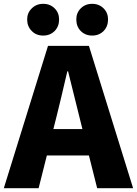

<svg xmlns="http://www.w3.org/2000/svg" viewBox="-28 -984 716 1004"><path d="M394 -822Q371 -846 371 -882Q371 -917 394 -940Q418 -964 454 -964Q490 -964 514 -940Q537 -917 537 -882Q537 -846 514 -822Q490 -798 454 -798Q418 -798 394 -822ZM138 -822Q114 -846 114 -882Q114 -917 138 -940Q162 -964 198 -964Q234 -964 258 -940Q281 -917 281 -882Q281 -846 258 -822Q234 -798 198 -798Q161 -798 138 -822ZM403 -309 328 -611H324Q285 -443 267 -372L251 -309ZM437 -171H217L174 0H-8L223 -744H437L668 0H480Z"/></svg>

Font: Source Han Sans CN Heavy
Style: Bold
Weight: 900
Designer: Ryoko NISHIZUKA (kana & ideographs); Paul D. Hunt (Latin, Greek & Cyrillic); Wenlong ZHANG (bopomofo); Sandoll Communica
Foundry: Adobe Systems Incorporated
Version: Version 1.000;PS 1;hotconv 1.0.78;makeotf.lib2.5.61930